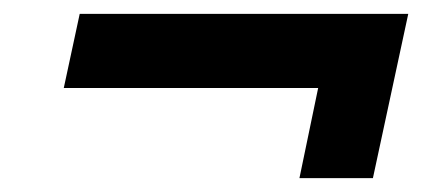

<svg xmlns="http://www.w3.org/2000/svg" viewBox="-20 -420 640 277"><path d="M95 -400H569L518 -163H412L439 -293H72Z"/></svg>

Font: Epunda Sans
Style: Bold Italic
Weight: 700
Italic angle: -12.0243°
Designer: Simon Atzbach
Foundry: typofactur
Version: Version 2.204; ttfautohint (v1.8.4.7-5d5b)